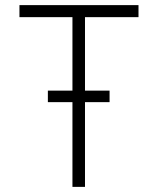

<svg xmlns="http://www.w3.org/2000/svg" viewBox="-20 -730 617 750"><path d="M56 -710H521V-663H312V0H263V-663H56ZM167 -376H408V-331H167Z"/></svg>

Font: Synthetic Light
Style: Regular
Weight: 300
Designer: Santiago Orozco
Foundry: Typemade
Version: Version 2.000; ttfautohint (v1.8.4.7-5d5b)